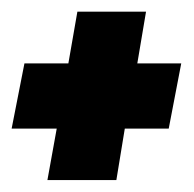

<svg xmlns="http://www.w3.org/2000/svg" viewBox="-26 -405 334 330"><path d="M55.5 -95.5 71.5 -184H-6L16 -296H91.5L107 -385H225L210 -296H285.5L264 -184H188.5L174 -95.5Z"/></svg>

Font: Anybody ExtraBold
Style: Italic
Weight: 800
Italic angle: -10°
Designer: Tyler Finck
Foundry: Etcetera Type Company
Version: Version 1.010; ttfautohint (v1.8.3) -l 8 -r 50 -G 200 -x 14 